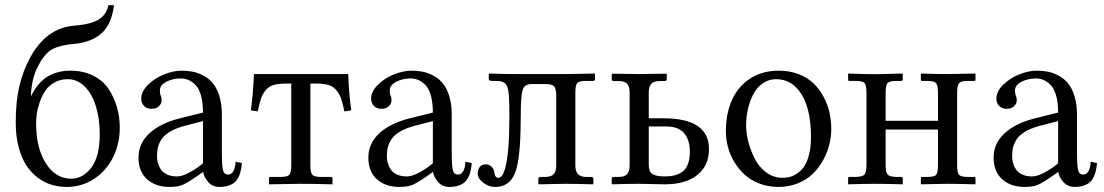

<svg xmlns="http://www.w3.org/2000/svg" viewBox="-20 -718 4314 750"><path d="M41.5 -238.3Q41.5 -321.8 55.2 -379.9Q68.8 -438 94.7 -487.3Q158.7 -609.4 270 -617.7Q333 -622.6 364.5 -641.1Q396 -659.7 403.3 -697.8H425.3Q415.5 -622.1 376.2 -587.4Q336.9 -552.7 268.6 -546.4Q203.6 -540.5 175.3 -520Q147 -499.5 123.5 -449.2Q103 -405.8 100.6 -341.3Q107.9 -356 115.5 -368.2Q123 -380.4 136.5 -394.8Q149.9 -409.2 165.5 -418.9Q181.2 -428.7 204.3 -435.3Q227.5 -441.9 254.9 -441.9Q305.7 -441.9 344.2 -422.4Q382.8 -402.8 404.5 -369.9Q426.3 -336.9 437 -298.8Q447.8 -260.7 447.8 -218.3Q447.8 -157.7 422.6 -105.5Q397.5 -53.2 349.4 -20.5Q301.3 12.2 240.2 12.2Q210 12.2 181.9 3.9Q153.8 -4.4 127.9 -23.7Q102.1 -43 83.3 -71.3Q64.5 -99.6 53 -142.6Q41.5 -185.5 41.5 -238.3ZM244.1 -408.7Q214.8 -408.7 192.1 -395.5Q169.4 -382.3 156.5 -362.8Q143.6 -343.3 135 -318.4Q126.5 -293.5 123.8 -273.2Q121.1 -252.9 121.1 -234.9Q121.1 -140.6 158.9 -80.3Q196.8 -20 258.3 -20Q303.7 -20 336.7 -63.2Q369.6 -106.4 369.6 -193.8Q369.6 -253.9 354.7 -302.5Q339.8 -351.1 311 -379.9Q282.2 -408.7 244.1 -408.7Z M772.9 -245.1 694.3 -224.6Q662.6 -215.3 641.4 -201.9Q620.1 -188.5 610.1 -172.4Q600.1 -156.2 596.7 -141.4Q593.3 -126.5 593.3 -107.4Q593.3 -94.2 596.7 -81.5Q600.1 -68.8 608.2 -56.4Q616.2 -43.9 632.6 -36.4Q648.9 -28.8 671.4 -28.8Q691.9 -28.8 720.9 -44.7Q750 -60.5 772.9 -80.1ZM837.4 12.2Q811 12.2 794.2 -6.1Q777.3 -24.4 773.4 -46.4L750.5 -30.3Q713.4 -4.4 693.8 3.9Q674.3 12.2 642.1 12.2Q587.9 12.2 554.4 -17.8Q521 -47.9 521 -102.5Q521 -158.2 564 -197.5Q606.9 -236.8 681.2 -255.4L772.9 -278.3Q772.9 -318.4 764.6 -346.4Q756.3 -374.5 742.2 -387.7Q728 -400.9 714.6 -406.2Q701.2 -411.6 686.5 -411.6Q655.3 -411.6 629.9 -398.7Q604.5 -385.7 604.5 -364.3Q604.5 -351.6 607.9 -343.8Q611.3 -337.9 611.3 -325.7Q611.3 -314 601.3 -303.5Q591.3 -293 571.8 -293Q554.2 -293 543 -304Q531.7 -314.9 531.7 -332.5Q531.7 -360.4 557.9 -386.5Q584 -412.6 620.6 -427.2Q657.2 -441.9 689.5 -441.9Q713.4 -441.9 734.1 -437.7Q754.9 -433.6 776.1 -421.9Q797.4 -410.2 812.5 -391.6Q827.6 -373 837.2 -341.8Q846.7 -310.5 846.7 -269.5V-122.6Q846.7 -71.8 850.8 -54Q855 -36.1 871.1 -36.1Q897 -36.1 900.4 -86.4L924.8 -81.1Q920.4 -28.8 899.2 -8.3Q877.9 12.2 837.4 12.2Z M1211.9 -391.6H1192.4V-73.7Q1192.4 -43.9 1200 -35.4Q1207.5 -26.9 1232.9 -26.9H1272.9Q1278.8 -26.9 1278.8 -21V2Q1200.7 0 1150.9 0L1030.8 2V-21.5Q1030.8 -26.9 1036.1 -26.9H1077.1Q1103 -26.9 1110.4 -35.6Q1117.7 -44.4 1117.7 -73.7V-391.6H1100.1Q1069.3 -391.6 1050.5 -386.5Q1031.7 -381.3 1019.3 -367.2Q1006.8 -353 1000.2 -334.7Q993.7 -316.4 986.8 -282.7L960 -287.1Q969.7 -358.9 971.7 -428.7H1340.3Q1342.3 -358.9 1352.1 -287.1L1325.2 -282.7Q1318.4 -316.4 1311.8 -334.7Q1305.2 -353 1292.7 -367.2Q1280.3 -381.3 1261.5 -386.5Q1242.7 -391.6 1211.9 -391.6Z M1670.9 -245.1 1592.3 -224.6Q1560.5 -215.3 1539.3 -201.9Q1518.1 -188.5 1508.1 -172.4Q1498 -156.2 1494.6 -141.4Q1491.2 -126.5 1491.2 -107.4Q1491.2 -94.2 1494.6 -81.5Q1498 -68.8 1506.1 -56.4Q1514.2 -43.9 1530.5 -36.4Q1546.9 -28.8 1569.3 -28.8Q1589.8 -28.8 1618.9 -44.7Q1647.9 -60.5 1670.9 -80.1ZM1735.4 12.2Q1709 12.2 1692.1 -6.1Q1675.3 -24.4 1671.4 -46.4L1648.4 -30.3Q1611.3 -4.4 1591.8 3.9Q1572.3 12.2 1540 12.2Q1485.8 12.2 1452.4 -17.8Q1418.9 -47.9 1418.9 -102.5Q1418.9 -158.2 1461.9 -197.5Q1504.9 -236.8 1579.1 -255.4L1670.9 -278.3Q1670.9 -318.4 1662.6 -346.4Q1654.3 -374.5 1640.1 -387.7Q1626 -400.9 1612.5 -406.2Q1599.1 -411.6 1584.5 -411.6Q1553.2 -411.6 1527.8 -398.7Q1502.4 -385.7 1502.4 -364.3Q1502.4 -351.6 1505.9 -343.8Q1509.3 -337.9 1509.3 -325.7Q1509.3 -314 1499.3 -303.5Q1489.3 -293 1469.7 -293Q1452.1 -293 1440.9 -304Q1429.7 -314.9 1429.7 -332.5Q1429.7 -360.4 1455.8 -386.5Q1481.9 -412.6 1518.6 -427.2Q1555.2 -441.9 1587.4 -441.9Q1611.3 -441.9 1632.1 -437.7Q1652.8 -433.6 1674.1 -421.9Q1695.3 -410.2 1710.4 -391.6Q1725.6 -373 1735.1 -341.8Q1744.6 -310.5 1744.6 -269.5V-122.6Q1744.6 -71.8 1748.8 -54Q1752.9 -36.1 1769 -36.1Q1794.9 -36.1 1798.3 -86.4L1822.8 -81.1Q1818.4 -28.8 1797.1 -8.3Q1775.9 12.2 1735.4 12.2Z M1926.8 -23.4Q1942.4 -23.4 1952.6 -58.1Q1969.7 -117.2 1969.7 -258.8Q1969.7 -286.6 1969.5 -303.2Q1969.2 -319.8 1968.3 -336.9Q1967.3 -354 1965.8 -362.5Q1964.4 -371.1 1960.9 -379.6Q1957.5 -388.2 1953.9 -391.6Q1950.2 -395 1943.4 -397.9Q1936.5 -400.9 1929.2 -401.4Q1921.9 -401.9 1910.6 -401.9Q1897 -401.9 1893.1 -403.3Q1889.2 -404.8 1889.2 -411.1V-428.7L1892.1 -430.7Q1955.1 -428.7 1995.6 -428.7H2190.4L2301.8 -430.7L2304.2 -428.7V-409.2Q2304.2 -401.9 2296.4 -401.9H2268.1Q2241.2 -401.9 2234.4 -393.3Q2227.5 -384.8 2227.5 -355.5V-71.8Q2227.5 -49.3 2237.3 -38.1Q2247.1 -26.9 2270.5 -26.9H2289.6Q2297.9 -26.9 2297.9 -18.6V0L2295.9 2Q2227.5 0 2188.5 0L2085 2L2083 0V-18.6Q2083 -26.9 2090.8 -26.9H2109.9Q2133.8 -26.9 2143.3 -38.1Q2152.8 -49.3 2152.8 -71.8V-341.8Q2152.8 -369.6 2145.5 -379.6Q2138.2 -389.6 2112.3 -389.6H2055.7Q2028.3 -389.6 2021.2 -365.7Q2014.2 -341.8 2014.2 -266.1Q2014.2 -120.6 1997.6 -59.6Q1978 12.2 1914.1 12.2Q1889.2 12.2 1867.7 -4.2Q1846.2 -20.5 1846.2 -40Q1846.2 -55.7 1854.2 -65.9Q1862.3 -76.2 1877.4 -76.2Q1890.1 -76.2 1899.9 -66.9Q1909.7 -57.6 1910.6 -45.9Q1913.1 -23.4 1926.8 -23.4Z M2674.8 -126Q2674.8 -169.9 2653.1 -197Q2631.3 -224.1 2581.5 -224.1H2514.2V-74.2Q2514.2 -47.9 2528.1 -38.3Q2542 -28.8 2577.6 -28.8Q2598.1 -28.8 2614 -32.7Q2629.9 -36.6 2644.5 -46.4Q2659.2 -56.2 2667 -76.4Q2674.8 -96.7 2674.8 -126ZM2439.5 -71.8V-357.4Q2439.5 -379.9 2429.9 -390.6Q2420.4 -401.4 2396.5 -401.4H2377.4Q2369.6 -401.4 2369.6 -409.7V-428.2L2371.6 -430.2Q2439.5 -428.7 2475.1 -428.7L2582.5 -430.2L2584.5 -428.2V-409.7Q2584.5 -401.4 2576.2 -401.4H2557.1Q2533.7 -401.4 2523.9 -390.6Q2514.2 -379.9 2514.2 -357.4V-255.9H2571.8Q2749.5 -255.9 2749.5 -135.7Q2749.5 -71.8 2704.3 -34.9Q2659.2 2 2576.2 2Q2556.6 2 2525.6 1Q2494.6 0 2475.1 0Q2434.6 0 2371.6 2L2369.6 0V-18.6Q2369.6 -26.9 2377.4 -26.9H2396.5Q2420.4 -26.9 2429.9 -38.1Q2439.5 -49.3 2439.5 -71.8Z M2815.4 -205.1Q2815.4 -273.9 2839.1 -327.1Q2862.8 -380.4 2910.2 -411.1Q2957.5 -441.9 3022 -441.9Q3064.9 -441.9 3100.1 -428.2Q3135.3 -414.6 3158.4 -391.8Q3181.6 -369.1 3197.5 -339.1Q3213.4 -309.1 3220.2 -277.8Q3227.1 -246.6 3227.1 -214.4Q3227.1 -183.6 3219.2 -152.3Q3211.4 -121.1 3194.8 -91.3Q3178.2 -61.5 3154.5 -38.6Q3130.9 -15.6 3096.2 -1.7Q3061.5 12.2 3020.5 12.2Q2981.4 12.2 2947.8 -0.5Q2914.1 -13.2 2890.1 -34.7Q2866.2 -56.2 2849.1 -84.2Q2832 -112.3 2823.7 -143.1Q2815.4 -173.8 2815.4 -205.1ZM3011.7 -408.7Q2982.9 -408.7 2960 -392.8Q2937 -377 2923.1 -350.8Q2909.2 -324.7 2901.9 -293.2Q2894.5 -261.7 2894.5 -228Q2894.5 -197.8 2903.3 -163.6Q2912.1 -129.4 2928.5 -97.4Q2944.8 -65.4 2973.4 -44.4Q3002 -23.4 3037.1 -23.4Q3052.2 -23.4 3066.2 -27.1Q3080.1 -30.8 3095.5 -41.5Q3110.8 -52.2 3122.1 -69.1Q3133.3 -85.9 3140.6 -115.2Q3147.9 -144.5 3147.9 -182.1Q3147.9 -290 3111.1 -349.4Q3074.2 -408.7 3011.7 -408.7Z M3364.7 -355Q3364.7 -384.3 3357.4 -393.1Q3350.1 -401.9 3324.2 -401.9H3298.3Q3293 -401.9 3293 -406.7V-428.7L3293.9 -430.7Q3358.9 -428.2 3400.4 -428.2L3504.9 -430.7L3506.3 -428.7V-407.7Q3506.3 -401.9 3500.5 -401.9H3480Q3454.6 -401.9 3447 -393.6Q3439.5 -385.3 3439.5 -355V-246.1H3644V-354Q3644 -383.8 3636.7 -392.8Q3629.4 -401.9 3603.5 -401.9H3582.5Q3577.1 -401.9 3577.1 -406.7V-428.7L3578.6 -430.7Q3641.1 -428.7 3681.2 -428.7L3789.1 -430.7L3790.5 -428.7V-407.2Q3790.5 -401.9 3784.7 -401.9H3759.3Q3733.9 -401.9 3726.3 -393.1Q3718.8 -384.3 3718.8 -354V-73.7Q3718.8 -43.5 3726.1 -35.2Q3733.4 -26.9 3759.3 -26.9H3784.7Q3790.5 -26.9 3790.5 -21V0L3789.6 2Q3720.2 0 3676.3 0L3579.6 2L3577.1 0V-21.5Q3577.1 -26.9 3582.5 -26.9H3603.5Q3630.4 -26.9 3637.2 -35.4Q3644 -43.9 3644 -73.7V-211.9H3439.5V-75.2Q3439.5 -45.4 3446.8 -36.6Q3454.1 -27.8 3480 -26.9H3500.5Q3506.3 -26.9 3506.3 -21.5V0L3505.4 2Q3439.5 0 3397.5 0Q3356.9 0 3293.9 2L3293 0V-22Q3293 -26.9 3298.3 -26.9H3324.2Q3350.6 -27.8 3357.7 -36.9Q3364.7 -45.9 3364.7 -75.2Z M4113.3 -245.1 4034.7 -224.6Q4002.9 -215.3 3981.7 -201.9Q3960.4 -188.5 3950.4 -172.4Q3940.4 -156.2 3937 -141.4Q3933.6 -126.5 3933.6 -107.4Q3933.6 -94.2 3937 -81.5Q3940.4 -68.8 3948.5 -56.4Q3956.5 -43.9 3972.9 -36.4Q3989.3 -28.8 4011.7 -28.8Q4032.2 -28.8 4061.3 -44.7Q4090.3 -60.5 4113.3 -80.1ZM4177.7 12.2Q4151.4 12.2 4134.5 -6.1Q4117.7 -24.4 4113.8 -46.4L4090.8 -30.3Q4053.7 -4.4 4034.2 3.9Q4014.6 12.2 3982.4 12.2Q3928.2 12.2 3894.8 -17.8Q3861.3 -47.9 3861.3 -102.5Q3861.3 -158.2 3904.3 -197.5Q3947.3 -236.8 4021.5 -255.4L4113.3 -278.3Q4113.3 -318.4 4105 -346.4Q4096.7 -374.5 4082.5 -387.7Q4068.4 -400.9 4054.9 -406.2Q4041.5 -411.6 4026.9 -411.6Q3995.6 -411.6 3970.2 -398.7Q3944.8 -385.7 3944.8 -364.3Q3944.8 -351.6 3948.2 -343.8Q3951.7 -337.9 3951.7 -325.7Q3951.7 -314 3941.7 -303.5Q3931.6 -293 3912.1 -293Q3894.5 -293 3883.3 -304Q3872.1 -314.9 3872.1 -332.5Q3872.1 -360.4 3898.2 -386.5Q3924.3 -412.6 3960.9 -427.2Q3997.6 -441.9 4029.8 -441.9Q4053.7 -441.9 4074.5 -437.7Q4095.2 -433.6 4116.5 -421.9Q4137.7 -410.2 4152.8 -391.6Q4168 -373 4177.5 -341.8Q4187 -310.5 4187 -269.5V-122.6Q4187 -71.8 4191.2 -54Q4195.3 -36.1 4211.4 -36.1Q4237.3 -36.1 4240.7 -86.4L4265.1 -81.1Q4260.7 -28.8 4239.5 -8.3Q4218.3 12.2 4177.7 12.2Z"/></svg>

Font: Libertinage
Style: l
Weight: 400
Designer: OSP
Foundry: OSP
Version: Version 1.0; 2008; OFL relea